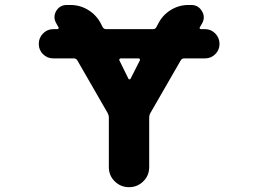

<svg xmlns="http://www.w3.org/2000/svg" viewBox="-20 -776 1040 776"><path d="M419.9 -100.6V-300.8Q419.9 -310.5 415 -319.3L293 -531.2Q288.1 -540 278.3 -540H195.3Q170.9 -540 153.8 -557.1Q136.7 -574.2 136.7 -598.6Q136.7 -623 153.8 -640.6Q170.9 -658.2 195.3 -658.2H211.9Q214.8 -658.2 216.3 -660.6Q217.8 -663.1 216.8 -665L207 -682.6Q200.2 -694.3 200.2 -707Q200.2 -719.7 207 -731.4Q221.7 -755.9 250 -755.9H264.6Q303.7 -755.9 336.9 -735.4Q370.1 -714.8 387.7 -680.7L394.5 -667Q399.4 -658.2 409.2 -658.2H598.6Q608.4 -658.2 612.3 -667L619.1 -679.7Q636.7 -714.8 669.9 -735.4Q703.1 -755.9 741.2 -755.9H752.9Q781.2 -755.9 795.9 -731.4Q803.7 -718.8 803.7 -706.1Q803.7 -694.3 796.9 -681.6L787.1 -665Q786.1 -663.1 787.6 -660.6Q789.1 -658.2 792 -658.2H808.6Q833 -658.2 850.1 -640.6Q867.2 -623 867.2 -598.6Q867.2 -574.2 850.1 -557.1Q833 -540 808.6 -540H724.6Q714.8 -540 710 -531.2L587.9 -319.3Q583 -310.5 583 -300.8V-100.6Q583 -66.4 559.1 -43Q535.2 -19.5 501.5 -19.5Q467.8 -19.5 443.8 -43Q419.9 -66.4 419.9 -100.6ZM499 -458Q500 -455.1 502.9 -455.1Q505.9 -455.1 507.8 -458L544.9 -531.2Q545.9 -533.2 545.9 -534.2Q545.9 -536.1 544.9 -537.1Q543 -540 540 -540H467.8Q464.8 -540 462.9 -537.1Q461.9 -536.1 461.9 -534.2Q461.9 -533.2 462.9 -531.2Z"/></svg>

Font: Rounded-X Mgen+ 1mn bold
Style: Bold
Weight: 700
Designer: [Source Han Sans]
Ryoko NISHIZUKA  (kana & ideographs); Paul D. Hunt (Latin, Greek & Cyrillic); Wenlong ZHANG  (bopomofo
Version: Version 1.059.20150602